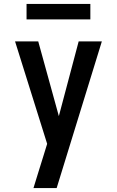

<svg xmlns="http://www.w3.org/2000/svg" viewBox="-20 -739 590 969"><path d="M149 210Q161 171 173 132Q185 93 197 55L218 -13L56 -530H173L277 -153L377 -530H494L266 210ZM436 -641H114V-719H436Z"/></svg>

Font: Lode
Style: Bold
Weight: 700
Monospace: yes
Designer: Belleve Invis
Foundry: Belleve Invis
Version: Version 29.2.0; ttfautohint (v1.8.3)